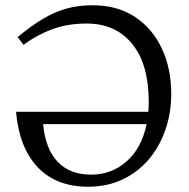

<svg xmlns="http://www.w3.org/2000/svg" viewBox="-20 -700 719 730"><path d="M631 -343Q631 -270.5 609 -206.8Q587 -143 545.8 -94.2Q504.5 -45.5 446.2 -17.8Q388 10 315 10Q194 10 123.5 -64Q53 -138 41 -275H544Q545.5 -293.5 545.5 -312.5Q545.5 -456 482.5 -533.2Q419.5 -610.5 310 -610.5Q237 -610.5 178.2 -588.8Q119.5 -567 69.5 -529.5L47 -559Q99 -602 143.5 -628.5Q188 -655 233.2 -667.5Q278.5 -680 332 -680Q426 -680 492.8 -636Q559.5 -592 595.2 -516Q631 -440 631 -343ZM326.5 -36Q403.5 -36 460.8 -85.8Q518 -135.5 537.5 -228H144Q152.5 -134 199 -85Q245.5 -36 326.5 -36Z"/></svg>

Font: Newsreader Text
Style: Regular
Weight: 400
Designer: Hugues Gentile
Foundry: Production Type
Version: Version 1.002